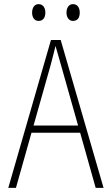

<svg xmlns="http://www.w3.org/2000/svg" viewBox="-20 -907 540 927"><path d="M332 -806C355 -806 365 -822 365 -846C365 -870 354 -887 332 -887C313 -887 301 -870 301 -846C301 -823 313 -806 332 -806ZM166 -806C188 -806 199 -822 199 -846C199 -869 188 -887 166 -887C146 -887 135 -869 135 -846C135 -823 146 -806 166 -806ZM20 0H57L132 -266H367L442 0H480L273 -714H226ZM224 -591C232 -622 241 -655 248 -685C257 -653 267 -621 275 -591L357 -301H142Z"/></svg>

Font: Noto Sans Mono ExtraCondensed ExtraLight
Style: Regular
Weight: 200
Width: 2
Designer: Monotype Design Team
Foundry: Monotype Imaging Inc.
Version: Version 2.014